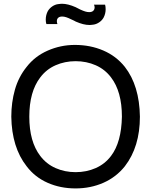

<svg xmlns="http://www.w3.org/2000/svg" viewBox="-20 -1010 824 1045"><path d="M555 -959.5Q555 -935 543.5 -913.5Q534.5 -898 519.2 -888Q504 -878 488.5 -876Q481.5 -875 476 -874.5Q470.5 -874 466.5 -874Q434.5 -874 392.5 -892.5Q388.5 -895 382.5 -897.8Q376.5 -900.5 368 -904.5Q352 -912.5 340.5 -916.2Q329 -920 318.5 -920Q304 -920 296.8 -913.2Q289.5 -906.5 289.5 -895Q289.5 -887 292.5 -879H232.5Q229 -889.5 229 -903Q229 -928.5 240.5 -950Q250 -965.5 265 -975.5Q280 -985.5 296 -987.5Q303 -988.5 308.5 -989Q314 -989.5 317.5 -989.5Q349.5 -989.5 391.5 -971L416 -958.5Q432.5 -951 443.8 -947.5Q455 -944 465.5 -944Q480 -944 487.5 -951.2Q495 -958.5 495 -970Q495 -977.5 491.5 -984.5H552Q555 -974 555 -959.5ZM125 -105Q44 -208 41.5 -375Q41.5 -452.5 61.2 -522Q81 -591.5 125 -646Q170 -704 239.5 -734.5Q310 -765.5 387.5 -765.5Q471.5 -765.5 542 -735.2Q612.5 -705 659.5 -646Q739 -544 741.5 -375Q741.5 -211 659.5 -105Q612.5 -46 542.8 -15.2Q473 15.5 391.5 15.5Q308.5 15.5 239.5 -15Q170 -45.5 125 -105ZM584.5 -161.5Q641 -236 643.5 -375Q643.5 -511.5 584.5 -588.5Q551.5 -632.5 501 -654.8Q450.5 -677 391.5 -677Q333 -677 282.5 -654.8Q232 -632.5 199 -588.5Q139.5 -511 139.5 -375Q139.5 -239 199 -161.5Q232 -117.5 282.5 -95.2Q333 -73 391.5 -73Q450.5 -73 501 -95.2Q551.5 -117.5 584.5 -161.5Z"/></svg>

Font: Russisch Sans Medium
Style: Regular
Weight: 500
Width: 4
Designer: Michael Sharanda (font) & Cristiano Sobral (main changes)
Foundry: Michael Sharanda
Version: Version 2.00;September 8, 2020;FontCreator 13.0.0.2681 64-bi